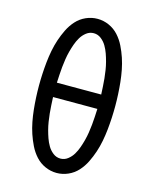

<svg xmlns="http://www.w3.org/2000/svg" viewBox="-113 -819 726 904"><g transform="rotate(15 250.0 -367.5)"><path d="M250 8Q221 8 194 -4Q167 -16 147.5 -37.5Q128 -59 115 -85.5Q102 -112 93 -139Q84 -166 78.5 -194.5Q73 -223 70 -252Q67 -281 65.5 -310Q64 -339 64 -368Q64 -396 65.5 -425Q67 -454 70 -483Q73 -512 78.5 -540.5Q84 -569 93 -596Q102 -623 115 -649.5Q128 -676 147.5 -697.5Q167 -719 194 -731Q221 -743 250 -743Q279 -743 306 -731Q333 -719 352.5 -697.5Q372 -676 385 -649.5Q398 -623 407 -596Q416 -569 421.5 -540.5Q427 -512 430 -483Q433 -454 434.5 -425Q436 -396 436 -368Q436 -339 434.5 -310Q433 -281 430 -252Q427 -223 421.5 -194.5Q416 -166 407 -139Q398 -112 385 -85.5Q372 -59 352.5 -37.5Q333 -16 306 -4Q279 8 250 8ZM142 -403H358Q357 -422 356 -441.5Q355 -461 353 -480.5Q351 -500 348 -519.5Q345 -539 340 -558Q335 -577 328.5 -595.5Q322 -614 312 -631Q302 -648 286 -660.5Q270 -673 250 -673Q230 -673 214 -660.5Q198 -648 188 -631Q178 -614 171.5 -595.5Q165 -577 160 -558Q155 -539 152 -519.5Q149 -500 147 -480.5Q145 -461 144 -441.5Q143 -422 142 -403ZM250 -62Q270 -62 286 -74.5Q302 -87 312 -104Q322 -121 328.5 -139.5Q335 -158 340 -177Q345 -196 348 -215.5Q351 -235 353 -254.5Q355 -274 356 -293.5Q357 -313 358 -333H142Q143 -313 144 -293.5Q145 -274 147 -254.5Q149 -235 152 -215.5Q155 -196 160 -177Q165 -158 171.5 -139.5Q178 -121 188 -104Q198 -87 214 -74.5Q230 -62 250 -62Z"/></g></svg>

Font: Iosevka Curly
Style: Regular
Weight: 400
Monospace: yes
Designer: Belleve Invis
Foundry: Belleve Invis
Version: Version 22.1.2; ttfautohint (v1.8.4)